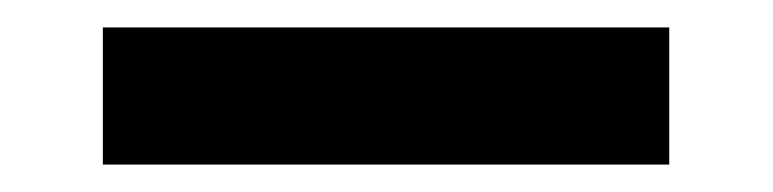

<svg xmlns="http://www.w3.org/2000/svg" viewBox="-20 -348 564 140"><path d="M55 -328H468V-228H55Z"/></svg>

Font: Albert Sans SemiBold
Style: Regular
Weight: 600
Designer: Andreas Rasmussen
Foundry: a.Foundry
Version: Version 1.025